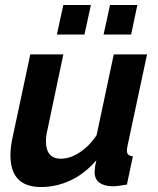

<svg xmlns="http://www.w3.org/2000/svg" viewBox="-20 -743 635 773"><path d="M145 10Q22 10 22 -118Q22 -136 24.5 -155Q27 -174 32 -196L102 -524H235L172 -225Q165 -196 165 -175Q165 -104 225 -104Q249 -104 273.5 -114.5Q298 -125 323 -146Q348 -167 369 -199L438 -524H572L493 -154Q492 -149 491.5 -144.5Q491 -140 491 -136Q491 -115 515 -114L491 0Q473 3 459.5 5Q446 7 435 7Q401 7 381 -7Q361 -21 361 -50Q361 -55 361.5 -61Q362 -67 363.5 -76.5Q365 -86 368 -98Q323 -45 265.5 -17.5Q208 10 145 10ZM209 -604 235 -723H346L320 -604ZM397 -604 423 -723H533L508 -604Z"/></svg>

Font: Raleway Thin
Style: Bold Italic
Weight: 700
Italic angle: -12°
Version: Version 4.026